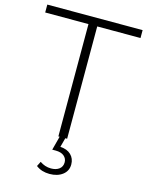

<svg xmlns="http://www.w3.org/2000/svg" viewBox="-134 -782 830 1080"><g transform="rotate(15 281.5 -241.5)"><path d="M256 0V-654H4V-700H559V-654H307V0ZM262 217Q239 217 219.5 211Q200 205 183 192L197 164Q211 174 227.5 179.5Q244 185 262 185Q292 185 310 171Q328 157 328 132Q328 110 311 95.5Q294 81 262 81H242L265 -6H298L282 54Q322 56 344.5 78Q367 100 367 134Q367 172 337.5 194.5Q308 217 262 217Z"/></g></svg>

Font: MOST Montserrat Light
Style: Regular
Weight: 300
Designer: Julieta Ulanovsky
Foundry: Julieta Ulanovsky
Version: Version 8.000;March 11, 2024;FontCreator 15.0.0.2926 64-bit